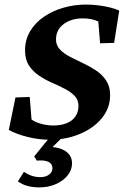

<svg xmlns="http://www.w3.org/2000/svg" viewBox="-20 -604 543 842"><path d="M198.2 8.8Q150.4 8.8 101.1 -3.4Q51.8 -15.6 18.6 -34.2L47.9 -176.8L110.4 -178.7L118.2 -80.1Q133.8 -68.4 160.6 -61Q187.5 -53.7 213.9 -53.7Q248 -53.7 272.9 -64Q297.9 -74.2 311 -93.8Q324.2 -113.3 324.2 -139.6Q324.2 -166 307.1 -183.6Q290 -201.2 263.7 -214.8Q237.3 -228.5 207 -241.7Q176.8 -254.9 150.4 -272.9Q124 -291 106.9 -316.9Q89.8 -342.8 89.8 -382.8Q89.8 -429.7 112.3 -467.3Q134.8 -504.9 172.9 -530.8Q210.9 -556.6 258.8 -570.3Q306.6 -584 356.4 -584Q383.8 -584 411.1 -580.6Q438.5 -577.1 462.4 -571.3Q486.3 -565.4 502.9 -557.6L480.5 -416L418.9 -414.1L411.1 -509.8Q382.8 -523.4 342.8 -523.4Q293 -523.4 259.3 -498.5Q225.6 -473.6 225.6 -430.7Q225.6 -405.3 242.7 -387.2Q259.8 -369.1 287.1 -355Q314.5 -340.8 344.7 -326.7Q375 -312.5 401.9 -294.4Q428.7 -276.4 445.8 -250.5Q462.9 -224.6 462.9 -186.5Q462.9 -129.9 426.3 -85.4Q389.6 -41 329.1 -16.1Q268.6 8.8 198.2 8.8ZM152.3 217.8Q93.8 217.8 58.6 191.4L85 149.4Q101.6 161.1 119.6 167Q137.7 172.9 156.2 172.9Q180.7 172.9 195.3 161.6Q210 150.4 210 133.8Q210 117.2 196.8 108.4Q183.6 99.6 159.2 99.6Q145.5 99.6 141.6 100.6L129.9 82L206.1 -11.7H263.7L185.5 65.4L190.4 40Q239.3 40 267.6 59.1Q295.9 78.1 295.9 112.3Q295.9 141.6 276.4 165.5Q256.8 189.5 224.6 203.6Q192.4 217.8 152.3 217.8Z"/></svg>

Font: Crimson Pro
Style: Bold Italic
Weight: 700
Italic angle: -12°
Designer: Jacques Le Bailly
Foundry: Baron von Fonthausen
Version: Version 1.003